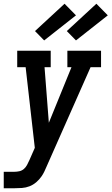

<svg xmlns="http://www.w3.org/2000/svg" viewBox="-43 -801 596 1026"><path d="M-23 205V117H33Q47 117 60.5 114Q74 111 84.5 102Q95 93 101.5 80.5Q108 68 114 55L143 -11L94 -442H49V-530H228V-442H195L218 -145L339 -442H317V-530H497V-442H441L205 91Q200 103 194 115.5Q188 128 180 140Q168 158 151 172.5Q134 187 114.5 194.5Q95 202 74.5 203.5Q54 205 33 205ZM363 -585 314 -635 472 -781 533 -719ZM193 -585 144 -635 302 -781 363 -719Z"/></svg>

Font: Iosevka Slab Semibold Oblique
Style: Regular
Weight: 600
Italic angle: -9°
Monospace: yes
Designer: Belleve Invis
Foundry: Belleve Invis
Version: Version 11.1.1; ttfautohint (v1.8.3)